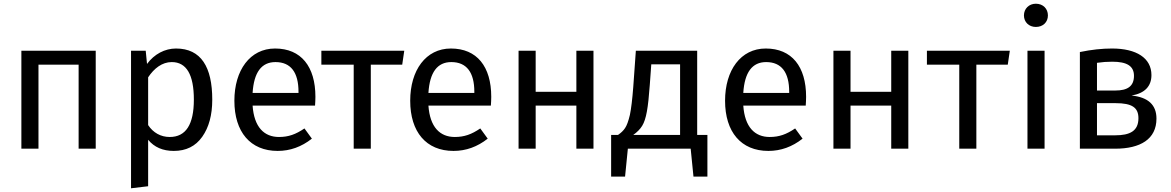

<svg xmlns="http://www.w3.org/2000/svg" viewBox="-20 -800 6299 1033"><path d="M495 0V-527H95V0H187V-452H403V0Z M927 -539C867 -539 810 -509 771 -456L764 -527H685V213L777 202V-48C810 -8 856 12 915 12C981 12 1032 -13 1068 -64C1104 -115 1122 -181 1122 -264C1122 -439 1062 -539 927 -539ZM893 -63C845 -63 804 -86 777 -127V-384C809 -432 852 -466 904 -466C983 -466 1023 -399 1023 -264C1023 -130 980 -63 893 -63Z M1677 -279C1677 -442 1600 -539 1460 -539C1325 -539 1241 -422 1241 -258C1241 -90 1327 12 1474 12C1541 12 1602 -10 1658 -54L1618 -109C1571 -77 1532 -63 1481 -63C1401 -63 1347 -116 1339 -232H1675C1676 -248 1677 -264 1677 -279ZM1586 -300H1339C1346 -411 1387 -466 1462 -466C1545 -466 1586 -410 1586 -306Z M1709 -527V-452H1883V0H1975V-452H2144L2155 -527Z M2623 -279C2623 -442 2546 -539 2406 -539C2271 -539 2187 -422 2187 -258C2187 -90 2273 12 2420 12C2487 12 2548 -10 2604 -54L2564 -109C2517 -77 2478 -63 2427 -63C2347 -63 2293 -116 2285 -232H2621C2622 -248 2623 -264 2623 -279ZM2532 -300H2285C2292 -411 2333 -466 2408 -466C2491 -466 2532 -410 2532 -306Z M3173 0V-527H3081V-306H2862V-527H2770V0H2862V-232H3081V0Z M3731 -74V-527H3401L3387 -331C3382 -266 3376 -216 3369 -182C3361 -148 3352 -124 3343 -111C3334 -97 3321 -85 3305 -74H3268V150H3343L3358 0H3696L3711 150H3786V-74ZM3639 -74H3387C3408 -89 3424 -105 3435 -123C3457 -159 3467 -219 3476 -343L3484 -454H3639Z M4317 -279C4317 -442 4240 -539 4100 -539C3965 -539 3881 -422 3881 -258C3881 -90 3967 12 4114 12C4181 12 4242 -10 4298 -54L4258 -109C4211 -77 4172 -63 4121 -63C4041 -63 3987 -116 3979 -232H4315C4316 -248 4317 -264 4317 -279ZM4226 -300H3979C3986 -411 4027 -466 4102 -466C4185 -466 4226 -410 4226 -306Z M4867 0V-527H4775V-306H4556V-527H4464V0H4556V-232H4775V0Z M4967 -527V-452H5141V0H5233V-452H5402L5413 -527Z M5553 -780C5516 -780 5489 -753 5489 -717C5489 -681 5516 -655 5553 -655C5592 -655 5618 -681 5618 -717C5618 -753 5592 -780 5553 -780ZM5508 -527V0H5600V-527Z M6068 -286C6139 -298 6175 -336 6175 -396C6175 -488 6094 -539 5963 -539C5910 -539 5852 -533 5790 -520V0H5980C6115 0 6202 -51 6202 -162C6202 -236 6157 -277 6068 -286ZM5964 -468C6043 -468 6081 -445 6081 -392C6081 -335 6045 -313 5981 -313H5882V-462C5909 -466 5936 -468 5964 -468ZM5882 -72V-245H5982C6071 -245 6105 -221 6105 -164C6105 -95 6059 -72 5980 -72Z"/></svg>

Font: Fira Sans
Style: Regular
Weight: 400
Designer: Carrois Corporate & Edenspiekermann AG
Foundry: Carrois Corporate GbR & Edenspiekermann AG
Version: Version 4.203